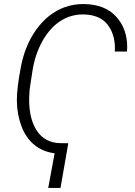

<svg xmlns="http://www.w3.org/2000/svg" viewBox="-20 -741 659 939"><path d="M314 -40.5 271.5 -41C223.1 -43 186 -63 160.6 -101.1C135.3 -139.6 122.6 -189.9 122.6 -252.4C122.6 -254.9 122.6 -257.3 122.6 -259.8L124.5 -298.3C125 -305.2 129.9 -335.9 138.2 -391.1C146.5 -445.8 162.6 -495.1 187 -539.1C235.8 -627 306.6 -670.4 384.8 -670.4C386.7 -670.4 388.2 -670.4 390.1 -670.4C441.4 -668.9 479.5 -653.3 504.4 -622.6C529.3 -591.8 542 -552.7 542 -504.9C542 -500 542 -494.1 541.5 -488.8H601.1C601.6 -496.1 602.1 -503.4 602.1 -510.7C602.1 -570.8 584 -620.1 547.9 -659.7C512.2 -699.2 460.4 -719.7 392.6 -721.2C390.6 -721.2 388.7 -721.2 386.7 -721.2C355 -721.2 324.7 -715.8 295.9 -705.6C241.2 -685.5 195.3 -648.9 157.7 -596.7C120.1 -544.4 95.2 -482.9 82 -413.1C68.8 -343.3 62.5 -290 62.5 -253.4C62.5 -251.5 62.5 -250 62.5 -248C63 -202.6 70.8 -160.6 85.4 -122.6C114.7 -45.9 170.4 -1.5 247.1 8.8L215.8 178.2H275.9Z"/></svg>

Font: Roboto Light
Style: Italic
Weight: 300
Italic angle: -12°
Designer: Google
Version: Version 2.137; 2017